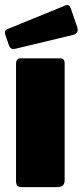

<svg xmlns="http://www.w3.org/2000/svg" viewBox="-25 -770 340 790"><path d="M241 -29Q241 -13 233 -6.5Q225 0 208 0H67Q52 0 46.5 -6Q41 -12 41 -25V-507Q41 -530 60 -530H223Q241 -530 241 -510ZM266 -736 293 -658Q301 -633 274 -626L41 -570Q28 -567 22 -570Q16 -573 12 -583L-3 -626Q-9 -644 5 -650L245 -748Q259 -754 266 -736Z"/></svg>

Font: Libre Franklin Thin Black
Style: Regular
Weight: 900
Version: Version 3.000